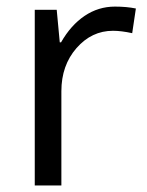

<svg xmlns="http://www.w3.org/2000/svg" viewBox="-20 -565 448 585"><path d="M330.1 -544.9Q365.7 -544.9 394 -539.1L382.8 -463.9Q349.6 -471.2 324.2 -471.2Q259.3 -471.2 213.1 -418.5Q167 -365.7 167 -287.1V0H85.9V-535.2H152.8L162.1 -436H166Q195.8 -488.3 237.8 -516.6Q279.8 -544.9 330.1 -544.9Z"/></svg>

Font: f0_52653 
Style: Regular
Weight: 400
Foundry: Ascender Corporation
Version: Version 1.10